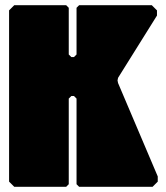

<svg xmlns="http://www.w3.org/2000/svg" viewBox="-20 -720 638 740"><path d="M35 0 15 -20V-680L35 -700H235L245 -690V-510L255 -500H265L275 -510V-690L285 -700H565L585 -680V-660L435 -420L433 -410L435 -400L588 -40V-20L568 0H285L275 -10V-340L265 -350H255L245 -340V-10L235 0Z"/></svg>

Font: GTL001
Style: Regular
Weight: 400
Designer: Eli Heuer
Foundry: GTL Type Label
Version: Version 0.100; ttfautohint (v1.8.4.7-5d5b)